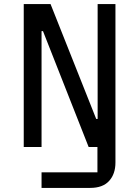

<svg xmlns="http://www.w3.org/2000/svg" viewBox="-20 -718 680 938"><path d="M96 0V-698H227L450 -137H457V-698H544V76Q544 132 513 166Q482 200 421 200H183V124H456V0H413L190 -566H183V0Z"/></svg>

Font: Writer
Style: Regular
Weight: 400
Monospace: yes
Designer: Mike Abbink, Paul van der Laan, Pieter van Rosmalen
Foundry: Bold Monday
Version: Version 2.001 2020